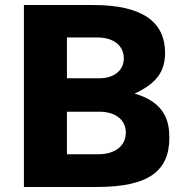

<svg xmlns="http://www.w3.org/2000/svg" viewBox="-20 -743 738 763"><path d="M75 0H365C569 0 653 -62 653 -196C653 -257 638 -336 515 -371C606 -413 636 -463 636 -533C636 -655 547 -723 351 -723H75ZM246 -432V-594H368C428 -594 472 -564 472 -511C472 -460 429 -432 376 -432ZM246 -130V-299H376C437 -299 480 -268 480 -216C480 -167 442 -130 370 -130Z"/></svg>

Font: United Sans ExtraBold
Style: Regular
Weight: 800
Designer: Pablo Impallari, Rodrigo Fuenzalida (Modified by Dan O. Williams)
Version: Version 1.000;PS 001.000;hotconv 1.0.88;makeotf.lib2.5.64775